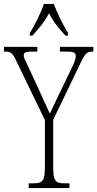

<svg xmlns="http://www.w3.org/2000/svg" viewBox="-27 -951 492 971"><path d="M124 -784V-771H137C171 -809 197 -838 221 -884C244 -838 269 -809 304 -771H317V-784C293 -822 262 -886 245 -931H195C180 -886 148 -822 124 -784ZM118 0H324V-24H300C253 -24 242 -35 242 -110V-345L384 -640C405 -684 416 -690 442 -690H445V-714H276V-690H313C348 -690 356 -683 356 -668C356 -657 354 -646 341 -618L270 -471C249 -428 235 -397 225 -376C207 -416 189 -456 169 -499L114 -618C102 -642 93 -660 93 -671C93 -683 98 -690 133 -690H162V-714H-7V-690H-3C26 -690 36 -685 55 -644L200 -344V-109C200 -35 189 -24 142 -24H118Z"/></svg>

Font: Noto Serif Sinhala ExtraCondensed ExtraLight
Style: Regular
Weight: 200
Width: 2
Designer: Jelle Bosma - Monotype Design Team
Foundry: Monotype Imaging Inc.
Version: Version 2.007